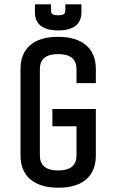

<svg xmlns="http://www.w3.org/2000/svg" viewBox="-20 -856 540 891"><path d="M75.2 -134.8V-535.2Q75.2 -607.4 119.9 -646.2Q164.6 -685.1 249 -685.1Q333.5 -685.1 379.2 -646.2Q424.8 -607.4 424.8 -535.2V-470.2H335V-535.2Q335 -605 250 -605Q165 -605 165 -535.2V-134.8Q165 -64.9 250 -64.9Q335 -64.9 335 -134.8V-270H223.1V-350.1H424.8V-134.8Q424.8 -62.5 380.1 -23.7Q335.4 15.1 251 15.1Q166.5 15.1 120.8 -23.7Q75.2 -62.5 75.2 -134.8ZM142.1 -799.8V-835.9H216.8V-806.2Q216.8 -795.4 223.9 -790.3Q231 -785.2 250 -785.2Q269 -785.2 276.1 -790.3Q283.2 -795.4 283.2 -806.2V-835.9H357.9V-799.8Q357.9 -756.8 330.1 -735.8Q302.2 -714.8 250 -714.8Q197.8 -714.8 169.9 -735.8Q142.1 -756.8 142.1 -799.8Z"/></svg>

Font: Unica One
Style: Bold
Weight: 400
Designer: Eduardo Rodriguez Tunni
Foundry: Eduardo Rodriguez Tunni
Version: Version 1.001